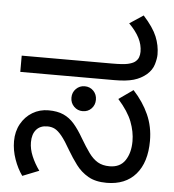

<svg xmlns="http://www.w3.org/2000/svg" viewBox="-55 -841 820 906"><g transform="rotate(5 354.5 -388.0)"><path d="M483 12Q430 12 395.5 -8Q361 -28 337.5 -59.5Q314 -91 294 -125Q269 -169 251 -191Q233 -213 217.5 -221Q202 -229 182 -229Q148 -229 129.5 -207.5Q111 -186 111 -148Q111 -116 125 -82.5Q139 -49 162 -17L84 14Q61 -18 46 -60.5Q31 -103 31 -146Q31 -192 51 -228Q71 -264 105 -284.5Q139 -305 181 -305Q223 -305 252 -292Q281 -279 303.5 -253Q326 -227 349 -187Q372 -148 391.5 -121Q411 -94 434 -80.5Q457 -67 490 -67Q540 -67 564 -103Q588 -139 588 -194Q588 -239 570 -286Q552 -333 504 -387L572 -435Q619 -384 644.5 -327Q670 -270 670 -203Q670 -101 621 -44.5Q572 12 483 12ZM341 -315Q317 -315 300 -332Q283 -349 283 -374Q283 -399 300 -416Q317 -433 341 -433Q366 -433 382.5 -416Q399 -399 399 -374Q399 -349 382.5 -332Q366 -315 341 -315ZM32 -474V-551H458Q512 -551 534 -556Q556 -561 567 -569Q580 -579 584.5 -591.5Q589 -604 589 -618Q589 -651 573 -682.5Q557 -714 524 -747L589 -790Q636 -738 653 -696.5Q670 -655 670 -612Q670 -593 662 -565.5Q654 -538 629 -516Q603 -494 568.5 -484Q534 -474 477 -474Z"/></g></svg>

Font: lkannada15
Style: Book
Weight: 400
Designer: Jelle Bosma - Monotype Design Team
Foundry: Monotype Imaging Inc.
Version: Version 2.003